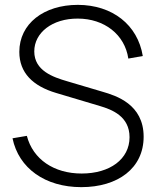

<svg xmlns="http://www.w3.org/2000/svg" viewBox="-20 -755 642 790"><path d="M314.5 15C465.5 15 571 -63 571 -192.5C571 -326.5 457 -361.5 402 -377.5L257 -420.5C198.5 -437.5 121 -464 121 -543.5C121 -620.5 195 -679 300 -678.5C409 -678.5 493.5 -613 508 -514L567.5 -524.5C546.5 -653 442.5 -734.5 300.5 -735C160 -735 59.5 -657.5 59.5 -541.5C59.5 -455.5 115 -401 211 -372.5L392 -318.5C440.5 -304 513 -276.5 513 -190.5C513 -100 432 -41 316 -41C202 -41 115.5 -99.5 90.5 -196L31.5 -186C57 -62.5 166 15 314.5 15Z"/></svg>

Font: Hauora Light
Style: Regular
Weight: 300
Designer: Wayne Shih
Foundry: WCYS
Version: Version 1.001;hotconv 1.0.109;makeotfexe 2.5.65596